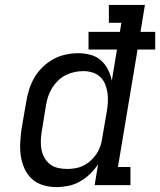

<svg xmlns="http://www.w3.org/2000/svg" viewBox="-20 -755 653 783"><path d="M210 8Q210 8 210 8Q210 8 210 8Q182 8 155.5 0Q129 -8 110 -25.5Q91 -43 80 -67.5Q69 -92 65 -118.5Q61 -145 62.5 -173.5Q64 -202 68 -230L87 -340Q91 -365 99 -390.5Q107 -416 120.5 -439Q134 -462 154 -481.5Q174 -501 198 -514Q222 -527 248 -532.5Q274 -538 299 -538Q325 -538 349 -531.5Q373 -525 391 -509.5Q409 -494 420 -472Q431 -450 436 -426L457 -553H341V-625H469L475 -662H424V-735H571L553 -625H613V-553H541L461 -74H512V0H366L380 -85Q366 -64 347 -45.5Q328 -27 305.5 -14.5Q283 -2 258.5 3Q234 8 210 8ZM254 -66Q271 -66 288 -69Q305 -72 321 -80Q337 -88 350.5 -100.5Q364 -113 374 -128Q384 -143 389.5 -159.5Q395 -176 397 -193L416 -303Q419 -322 420 -341Q421 -360 418 -378.5Q415 -397 408 -413.5Q401 -430 388 -442Q375 -454 357 -459.5Q339 -465 320 -465Q301 -465 283 -461Q265 -457 248 -448.5Q231 -440 217 -426.5Q203 -413 193 -397Q183 -381 177 -363.5Q171 -346 168 -328L150 -218Q147 -199 146.5 -180Q146 -161 149.5 -143.5Q153 -126 162 -110.5Q171 -95 185 -84.5Q199 -74 217 -70Q235 -66 254 -66Z"/></svg>

Font: Iosevka Slab Extended Oblique
Style: Regular
Weight: 400
Width: 7
Italic angle: -9°
Monospace: yes
Designer: Belleve Invis
Foundry: Belleve Invis
Version: Version 11.1.0; ttfautohint (v1.8.3)